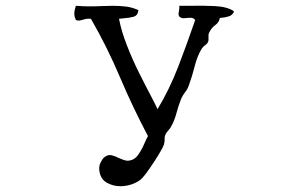

<svg xmlns="http://www.w3.org/2000/svg" viewBox="-20 -632 1040 663"><path d="M788 -593Q784 -580 770 -575.5Q756 -571 739 -570Q737 -555 723.5 -545.5Q710 -536 702 -519Q700 -515 700 -511Q700 -507 700 -503Q700 -499 700 -495.5Q700 -492 699 -489Q697 -482 689 -476.5Q681 -471 676 -463Q661 -438 652.5 -404Q644 -370 632 -337Q628 -325 619.5 -314Q611 -303 606 -292Q596 -267 589.5 -242Q583 -217 572 -197Q568 -189 561.5 -182Q555 -175 551 -167Q548 -160 548.5 -151Q549 -142 546 -133Q542 -121 527.5 -97.5Q513 -74 497.5 -51.5Q482 -29 472 -18Q460 -5 439 3Q418 11 396 11Q371 11 350 -0.5Q329 -12 324 -37Q320 -56 327 -70Q334 -84 339 -88Q352 -99 365 -96Q378 -93 391 -86Q399 -83 406.5 -80Q414 -77 421 -77Q443 -78 456 -96Q469 -114 477.5 -134Q486 -154 491 -162Q439 -260 394 -366Q349 -472 294 -567Q286 -568 279.5 -567Q273 -566 267 -564Q260 -562 254.5 -561Q249 -560 242 -563Q236 -577 236.5 -587Q237 -597 242 -612Q267 -610 289 -610Q311 -610 331 -611Q341 -611 350.5 -611.5Q360 -612 369 -612Q392 -612 414 -609.5Q436 -607 458 -597Q456 -578 440.5 -574Q425 -570 408 -569Q403 -568 399 -568Q395 -568 391 -567Q399 -525 418 -476Q437 -427 460 -381Q483 -335 501 -301Q519 -267 524 -255Q565 -323 595.5 -402Q626 -481 654 -563Q648 -570 641 -570.5Q634 -571 627 -570Q620 -569 613 -569Q606 -569 599 -575Q596 -580 596.5 -584.5Q597 -589 598 -594Q598 -597 599 -601.5Q600 -606 599 -612Q608 -612 618 -612Q628 -612 639 -612Q678 -613 721.5 -611Q765 -609 788 -593Z"/></svg>

Font: Yuji Mai
Style: Regular
Weight: 400
Designer: Kataoka Yuji
Foundry: Kinuta Font Factory
Version: Version 3.002